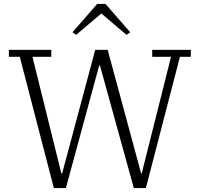

<svg xmlns="http://www.w3.org/2000/svg" viewBox="-20 -950 1009 970"><path d="M80 -663H25V-698H239V-663H144L290 -74H294L461 -698H524L693 -74H696L844 -663H749V-698H944V-663H889L717 0H656L485 -619H481L313 0H252ZM346 -787 471 -930H513L638 -787L619 -774L492 -882L365 -774Z"/></svg>

Font: IBM Plex Serif Light
Style: Regular
Weight: 300
Designer: Mike Abbink, Paul van der Laan, Pieter van Rosmalen
Foundry: Bold Monday
Version: Version 3.001